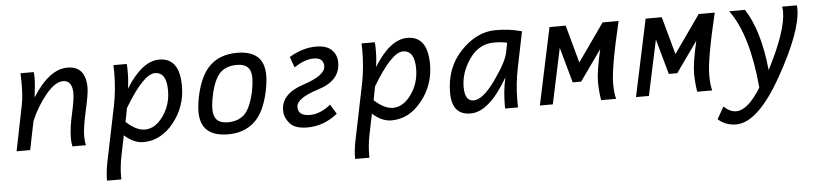

<svg xmlns="http://www.w3.org/2000/svg" viewBox="-45 -775 5402 1272"><g transform="rotate(-5 2656.0 -138.5)"><path d="M504.4 0H414.1Q408.7 -23.9 408.7 -54.7Q408.7 -120.6 429.9 -214.4Q451.2 -308.1 451.2 -348.6Q451.2 -436 389.6 -436Q336.9 -436 274.7 -360.8Q212.4 -285.6 171.9 -189.9L133.3 0H43L104.5 -305.2Q115.2 -358.4 115.2 -441.9L113.8 -512.7H201.7Q204.1 -493.2 204.1 -473.6Q204.1 -432.1 192.9 -344.7Q305.2 -522.9 425.8 -522.9Q547.9 -522.9 547.9 -377.9Q547.9 -338.4 522.7 -227.3Q497.6 -116.2 497.6 -60.5Q497.6 -23.9 504.4 0Z M718.3 246.1H623V234.9Q623 192.4 634.3 131.3Q641.1 94.2 711.4 -243.7Q732.9 -349.1 732.9 -467.8Q732.9 -483.4 731.9 -512.7H819.8Q822.3 -501.5 822.3 -460.9Q822.3 -399.9 814 -348.6Q922.4 -522.9 1036.6 -522.9Q1171.9 -522.9 1171.9 -335.4Q1171.9 -197.8 1087.2 -92.5Q1002.4 12.7 886.2 12.7Q820.8 12.7 759.8 -43.5L732.4 89.8Q717.8 162.6 717.8 226.6ZM902.8 -69.3Q971.2 -69.3 1024.4 -143.6Q1077.6 -217.8 1077.6 -314.5Q1077.6 -436 1000.5 -436Q924.3 -436 796.4 -221.7L778.8 -130.9Q845.2 -69.3 902.8 -69.3Z M1450.7 10.3Q1266.1 10.3 1266.1 -154.3Q1266.1 -199.2 1278.3 -258.3Q1308.1 -397.5 1376 -460Q1443.8 -522.5 1554.7 -522.5Q1734.4 -522.5 1734.4 -358.4Q1734.4 -313.5 1722.2 -253.9Q1691.9 -111.3 1623 -50.5Q1554.2 10.3 1450.7 10.3ZM1453.6 -69.3Q1525.4 -69.3 1566.4 -110.4Q1607.4 -151.4 1630.4 -258.3Q1641.1 -309.6 1641.1 -350.6Q1641.1 -442.9 1546.9 -442.9Q1474.1 -442.9 1433.3 -401.4Q1392.6 -359.9 1370.1 -253.9Q1359.4 -202.6 1359.4 -161.6Q1359.4 -69.3 1453.6 -69.3Z M1976.6 10.7Q1893.1 10.7 1859.1 -29.5Q1825.2 -69.8 1825.2 -115.7Q1825.2 -226.1 1973.9 -274.4Q2122.6 -322.8 2122.6 -384.3Q2122.6 -440.9 2056.6 -440.9Q1997.6 -440.9 1926.3 -393.1L1900.4 -464.4Q1990.2 -518.1 2078.6 -518.1Q2148.4 -518.1 2182.6 -485.1Q2216.8 -452.1 2216.8 -399.4Q2216.8 -279.8 2069.3 -234.1Q1921.9 -188.5 1921.9 -129.4Q1921.9 -70.3 2001 -70.3Q2068.4 -70.3 2138.7 -126.5L2177.7 -63Q2085.9 10.7 1976.6 10.7Z M2368.2 246.1H2272.9V234.9Q2272.9 192.4 2284.2 131.3Q2291 94.2 2361.3 -243.7Q2382.8 -349.1 2382.8 -467.8Q2382.8 -483.4 2381.8 -512.7H2469.7Q2472.2 -501.5 2472.2 -460.9Q2472.2 -399.9 2463.9 -348.6Q2572.3 -522.9 2686.5 -522.9Q2821.8 -522.9 2821.8 -335.4Q2821.8 -197.8 2737.1 -92.5Q2652.3 12.7 2536.1 12.7Q2470.7 12.7 2409.7 -43.5L2382.3 89.8Q2367.7 162.6 2367.7 226.6ZM2552.7 -69.3Q2621.1 -69.3 2674.3 -143.6Q2727.5 -217.8 2727.5 -314.5Q2727.5 -436 2650.4 -436Q2574.2 -436 2446.3 -221.7L2428.7 -130.9Q2495.1 -69.3 2552.7 -69.3Z M3089.4 -71.8Q3150.4 -71.8 3234.1 -189Q3317.9 -306.2 3330.6 -369.1L3343.3 -433.1Q3309.6 -441.9 3254.9 -441.9Q3156.2 -441.9 3093.3 -352.3Q3030.3 -262.7 3030.3 -165.5Q3030.3 -71.8 3089.4 -71.8ZM3062 12.7Q2937.5 12.7 2937.5 -135.7Q2937.5 -302.7 3043 -412.8Q3148.4 -522.9 3273.9 -522.9Q3367.7 -522.9 3447.8 -500L3399.9 -266.1Q3377 -153.3 3377 -54.2Q3377 -21 3377.4 0H3292L3291.5 -18.6Q3291.5 -122.1 3312 -206.1Q3185.1 12.7 3062 12.7Z M3953.6 -337.4 3809.1 -133.8H3752.9L3687.5 -368.7L3608.9 0H3522.9L3631.8 -512.2H3739.3L3808.1 -261.2L3984.9 -512.2H4091.3Q4019 -208 4019 -103Q4019 -40.5 4029.8 0H3930.2Q3920.4 -58.1 3919.9 -121.1Q3919.9 -192.9 3953.6 -337.4Z M4592.8 -337.4 4448.2 -133.8H4392.1L4326.7 -368.7L4248 0H4162.1L4271 -512.2H4378.4L4447.3 -261.2L4624 -512.2H4730.5Q4658.2 -208 4658.2 -103Q4658.2 -40.5 4668.9 0H4569.3Q4559.6 -58.1 4559.1 -121.1Q4559.1 -192.9 4592.8 -337.4Z M4808.1 238.3Q4738.3 238.3 4688 193.4L4733.4 112.8Q4773.9 151.4 4815.4 151.4Q4893.6 151.4 4981.4 8.3Q4949.7 -347.2 4826.7 -512.7H4931.6Q5026.4 -367.7 5053.2 -101.6Q5182.1 -351.1 5182.1 -479.5Q5182.1 -498.5 5178.2 -512.7H5275.9Q5278.3 -505.9 5278.3 -490.2Q5278.3 -340.3 5115.5 -51Q4952.6 238.3 4808.1 238.3Z"/></g></svg>

Font: Cadman
Style: Italic
Weight: 400
Italic angle: -12°
Designer: Paul James MIller
Foundry: High-Logic / Made with FontCreator
Version: Version 2.114;March 28, 2021;FontCreator 13.0.0.2683 64-bit